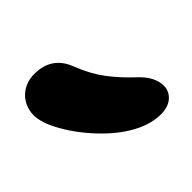

<svg xmlns="http://www.w3.org/2000/svg" viewBox="-94 -914 541 541"><g transform="rotate(-45 176.0 -643.5)"><path d="M269 -477.1Q224.1 -477.1 175.8 -506.8Q133.8 -532.2 92 -579.3Q50.3 -626.5 26.9 -676.8Q8.8 -716.8 15.4 -746.3Q22 -775.9 44.4 -793Q66.9 -810.1 97.2 -810.1Q167 -810.1 190.9 -746.1Q209.5 -698.7 234.9 -665Q260.3 -631.3 296.9 -597.2Q325.2 -570.3 330.8 -542Q336.4 -513.7 319.1 -495.4Q301.8 -477.1 269 -477.1Z"/></g></svg>

Font: Shantell Sans Irregular Bouncy
Style: Bold
Weight: 700
Designer: Stephen Nixon, Anya Danilova, Shantell Martin
Foundry: Arrow Type
Version: Version 1.006;[9816181b4]